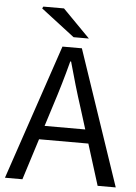

<svg xmlns="http://www.w3.org/2000/svg" viewBox="-57 -885 659 929"><g transform="rotate(5 272.0 -420.5)"><path d="M2.6 0 224.5 -656.3H318.8L540.7 0H452.7L338 -366.6Q320.1 -421.7 304 -476.5Q288 -531.3 272.4 -588H268.4Q253.5 -530.7 237.4 -476.2Q221.4 -421.7 203.5 -366.6L87.4 0ZM119.4 -199.8V-266.5H421.6V-199.8ZM274.1 -706.3 110.6 -831.9 115.5 -841H215.8L348.4 -706.3Z"/></g></svg>

Font: SourceSans3VF
Style: Regular
Weight: 200
Designer: Paul D. Hunt
Foundry: Adobe
Version: Version 3.052;hotconv 1.1.0;makeotfexe 2.6.0